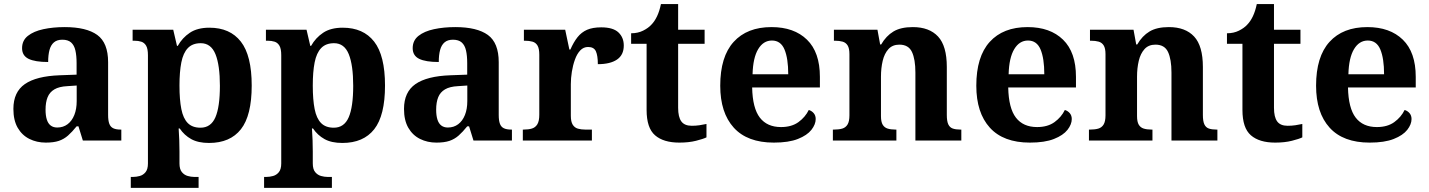

<svg xmlns="http://www.w3.org/2000/svg" viewBox="-20 -680 6913 929"><path d="M201.5 10Q158.1 10 122.3 -7.8Q86.5 -25.6 65.6 -61.8Q44.8 -98 44.8 -153.1Q44.8 -234.6 100.3 -273.2Q155.9 -311.7 269 -315.8L350.6 -318.8V-374.2Q350.6 -410.7 344.8 -435.9Q339.1 -461.1 324.1 -474.5Q309 -487.9 281.5 -487.9Q256.1 -487.9 241 -475Q226 -462.2 219.5 -438.3Q213 -414.4 213 -380Q149.5 -380 118.1 -395.4Q86.8 -410.8 86.8 -446.9Q86.8 -484.1 114.8 -506.4Q142.9 -528.7 189.8 -538.8Q236.8 -548.9 292.9 -548.9Q398.2 -548.9 450.7 -510.8Q503.1 -472.6 503.1 -379.1V-123.9Q503.1 -96.4 508.9 -81.1Q514.6 -65.8 528 -59.4Q541.4 -53 563.4 -53H567V0H380.9L359.7 -68.6H350.6Q329 -41.8 309.3 -24.3Q289.6 -6.9 264.8 1.6Q240 10 201.5 10ZM256.9 -63Q285.8 -63 306.9 -78.9Q328 -94.7 339.6 -123.6Q351.1 -152.5 351.1 -191V-266.2L306.2 -263.2Q266.1 -261.2 243.2 -247.6Q220.2 -234.1 210.3 -209.6Q200.4 -185.1 200.4 -149.1Q200.4 -121 206.5 -101.6Q212.6 -82.3 225.2 -72.7Q237.9 -63 256.9 -63Z M612.8 229V176H624.8Q639.7 176 656.2 171.5Q672.7 167.1 684.2 153.1Q695.8 139 695.8 110.9V-412.7Q695.8 -443.8 687.2 -458.6Q678.6 -473.4 663.9 -478.2Q649.2 -483 630.1 -483H621.7V-536H818.2L836.3 -458.2H840.3Q862.1 -497.2 898.7 -521.6Q935.3 -546 993.3 -546Q1092.9 -546 1145.4 -478.6Q1197.9 -411.3 1197.9 -266.1Q1197.9 -121.1 1145.7 -54.7Q1093.4 11.7 991.5 11.7Q938.8 11.7 905.2 -7Q871.6 -25.7 849.6 -58.3H844.4Q846.4 -31.6 847.4 -2Q848.4 27.6 848.4 53V110.7Q848.4 139.1 860.2 153Q872 167 888.5 171.5Q904.9 176 918.8 176H940.9V229ZM950 -62.1Q1000.4 -62.1 1022.2 -112.4Q1044 -162.7 1044 -264.8Q1044 -364.8 1022.5 -417.9Q1000.9 -471 951.3 -471Q911.5 -471 889 -447.4Q866.4 -423.8 857.4 -378.1Q848.4 -332.3 848.4 -266.1Q848.4 -197.7 857.4 -152.3Q866.4 -106.9 888.6 -84.5Q910.8 -62.1 950 -62.1Z M1257.8 229V176H1269.8Q1284.7 176 1301.2 171.5Q1317.7 167.1 1329.2 153.1Q1340.8 139 1340.8 110.9V-412.7Q1340.8 -443.8 1332.2 -458.6Q1323.6 -473.4 1308.9 -478.2Q1294.2 -483 1275.1 -483H1266.7V-536H1463.2L1481.3 -458.2H1485.3Q1507.1 -497.2 1543.7 -521.6Q1580.3 -546 1638.3 -546Q1737.9 -546 1790.4 -478.6Q1842.9 -411.3 1842.9 -266.1Q1842.9 -121.1 1790.7 -54.7Q1738.4 11.7 1636.5 11.7Q1583.8 11.7 1550.2 -7Q1516.6 -25.7 1494.6 -58.3H1489.4Q1491.4 -31.6 1492.4 -2Q1493.4 27.6 1493.4 53V110.7Q1493.4 139.1 1505.2 153Q1517 167 1533.5 171.5Q1549.9 176 1563.8 176H1585.9V229ZM1595 -62.1Q1645.4 -62.1 1667.2 -112.4Q1689 -162.7 1689 -264.8Q1689 -364.8 1667.5 -417.9Q1645.9 -471 1596.3 -471Q1556.5 -471 1534 -447.4Q1511.4 -423.8 1502.4 -378.1Q1493.4 -332.3 1493.4 -266.1Q1493.4 -197.7 1502.4 -152.3Q1511.4 -106.9 1533.6 -84.5Q1555.8 -62.1 1595 -62.1Z M2091.5 10Q2048.1 10 2012.3 -7.8Q1976.5 -25.6 1955.6 -61.8Q1934.8 -98 1934.8 -153.1Q1934.8 -234.6 1990.3 -273.2Q2045.9 -311.7 2159 -315.8L2240.6 -318.8V-374.2Q2240.6 -410.7 2234.8 -435.9Q2229.1 -461.1 2214.1 -474.5Q2199 -487.9 2171.5 -487.9Q2146.1 -487.9 2131 -475Q2116 -462.2 2109.5 -438.3Q2103 -414.4 2103 -380Q2039.5 -380 2008.1 -395.4Q1976.8 -410.8 1976.8 -446.9Q1976.8 -484.1 2004.8 -506.4Q2032.9 -528.7 2079.8 -538.8Q2126.8 -548.9 2182.9 -548.9Q2288.2 -548.9 2340.7 -510.8Q2393.1 -472.6 2393.1 -379.1V-123.9Q2393.1 -96.4 2398.9 -81.1Q2404.6 -65.8 2418 -59.4Q2431.4 -53 2453.4 -53H2457V0H2270.9L2249.7 -68.6H2240.6Q2219 -41.8 2199.3 -24.3Q2179.6 -6.9 2154.8 1.6Q2130 10 2091.5 10ZM2146.9 -63Q2175.8 -63 2196.9 -78.9Q2218 -94.7 2229.6 -123.6Q2241.1 -152.5 2241.1 -191V-266.2L2196.2 -263.2Q2156.1 -261.2 2133.2 -247.6Q2110.2 -234.1 2100.3 -209.6Q2090.4 -185.1 2090.4 -149.1Q2090.4 -121 2096.5 -101.6Q2102.6 -82.3 2115.2 -72.7Q2127.9 -63 2146.9 -63Z M2509.7 0V-53H2513.8Q2536.8 -53 2553.6 -58Q2570.3 -63 2579.9 -78.5Q2589.4 -94 2589.4 -125V-415Q2589.4 -445 2580.8 -459.5Q2572.2 -474 2556.3 -478.5Q2540.5 -483 2518.5 -483H2514.9V-536H2714.7L2734.9 -440.5H2739.9Q2755.2 -475.7 2774.2 -499.8Q2793.3 -524 2820.6 -535.9Q2847.9 -547.7 2889 -547.7Q2946.4 -547.7 2972.3 -523.2Q2998.2 -498.7 2998.2 -459.7Q2998.2 -414.2 2965.4 -391.8Q2932.6 -369.5 2872.7 -369.5Q2872.7 -410.5 2863.3 -431.6Q2853.9 -452.7 2825.5 -452.7Q2803.3 -452.7 2787.5 -436Q2771.7 -419.2 2761.9 -391.8Q2752 -364.5 2747 -333.2Q2742 -302 2742 -273V-120Q2742 -91 2751.2 -76.5Q2760.4 -62 2776.3 -57.5Q2792.2 -53 2811.8 -53H2843.9V0Z M3266.9 10Q3190.3 10 3149.5 -25.4Q3108.6 -60.7 3108.6 -147.9V-468H3033.7V-519Q3066.2 -519 3091.7 -531.7Q3117.2 -544.4 3132 -560.9Q3147.3 -576.5 3159.2 -601.4Q3171 -626.2 3178 -660.2H3261.2V-536H3389.3V-468H3261.2V-158.2Q3261.2 -113.6 3276.7 -92.5Q3292.1 -71.4 3327.3 -71.4Q3346.5 -71.4 3364.4 -74Q3382.3 -76.6 3398.3 -80.2V-15.3Q3382.4 -7.5 3347.7 1.2Q3313 10 3266.9 10Z M3724.1 10Q3596 10 3530.4 -62.3Q3464.9 -134.6 3464.9 -265.2Q3464.9 -405.7 3529.8 -477.3Q3594.8 -548.9 3713 -548.9Q3822.2 -548.9 3884.6 -488Q3947.1 -427.2 3947.1 -308.2V-256.9H3619.3Q3621.3 -156.6 3656.5 -110.9Q3691.7 -65.2 3759 -65.2Q3810.4 -65.2 3843.5 -89.3Q3876.5 -113.4 3893.3 -147.9Q3907.3 -143.8 3917.1 -132.5Q3926.8 -121.1 3926.8 -104.1Q3926.8 -78.3 3906.1 -51.8Q3885.3 -25.3 3840.8 -7.7Q3796.3 10 3724.1 10ZM3793.9 -320.8Q3793.9 -397.3 3775.8 -440.6Q3757.6 -483.9 3715 -483.9Q3673.4 -483.9 3648.4 -442.1Q3623.4 -400.4 3621.3 -320.8Z M4009.9 0V-53H4015.6Q4038.6 -53 4055 -57.7Q4071.5 -62.4 4080.8 -77.4Q4090 -92.3 4090 -122.1V-417.9Q4090 -446.1 4081.3 -460.1Q4072.7 -474 4057 -478.5Q4041.3 -483 4019.3 -483H4014.9V-536H4225.6L4238.6 -464.9H4243.6Q4267.6 -506.4 4303 -527.6Q4338.3 -548.9 4396.7 -548.9Q4476.3 -548.9 4518.8 -503.3Q4561.2 -457.6 4561.2 -355.8V-123.9Q4561.2 -93.4 4568.4 -78.2Q4575.6 -63 4590.3 -58Q4604.9 -53 4626.9 -53H4631.4V0H4409.2V-328.8Q4409.2 -393.2 4392.5 -428.6Q4375.9 -464 4331.7 -464Q4298.3 -464 4278.8 -442.4Q4259.2 -420.8 4250.9 -385.5Q4242.6 -350.2 4242.6 -309V-118.3Q4242.6 -90.4 4251 -76.5Q4259.4 -62.6 4275.1 -57.8Q4290.7 -53 4312.7 -53H4317.2V0Z M4963.1 10Q4835 10 4769.4 -62.3Q4703.9 -134.6 4703.9 -265.2Q4703.9 -405.7 4768.8 -477.3Q4833.8 -548.9 4952 -548.9Q5061.2 -548.9 5123.6 -488Q5186.1 -427.2 5186.1 -308.2V-256.9H4858.3Q4860.3 -156.6 4895.5 -110.9Q4930.7 -65.2 4998 -65.2Q5049.4 -65.2 5082.5 -89.3Q5115.5 -113.4 5132.3 -147.9Q5146.3 -143.8 5156.1 -132.5Q5165.8 -121.1 5165.8 -104.1Q5165.8 -78.3 5145.1 -51.8Q5124.3 -25.3 5079.8 -7.7Q5035.3 10 4963.1 10ZM5032.9 -320.8Q5032.9 -397.3 5014.8 -440.6Q4996.6 -483.9 4954 -483.9Q4912.4 -483.9 4887.4 -442.1Q4862.4 -400.4 4860.3 -320.8Z M5248.9 0V-53H5254.6Q5277.6 -53 5294 -57.7Q5310.5 -62.4 5319.8 -77.4Q5329 -92.3 5329 -122.1V-417.9Q5329 -446.1 5320.3 -460.1Q5311.7 -474 5296 -478.5Q5280.3 -483 5258.3 -483H5253.9V-536H5464.6L5477.6 -464.9H5482.6Q5506.6 -506.4 5542 -527.6Q5577.3 -548.9 5635.7 -548.9Q5715.3 -548.9 5757.8 -503.3Q5800.2 -457.6 5800.2 -355.8V-123.9Q5800.2 -93.4 5807.4 -78.2Q5814.6 -63 5829.3 -58Q5843.9 -53 5865.9 -53H5870.4V0H5648.2V-328.8Q5648.2 -393.2 5631.5 -428.6Q5614.9 -464 5570.7 -464Q5537.3 -464 5517.8 -442.4Q5498.2 -420.8 5489.9 -385.5Q5481.6 -350.2 5481.6 -309V-118.3Q5481.6 -90.4 5490 -76.5Q5498.4 -62.6 5514.1 -57.8Q5529.7 -53 5551.7 -53H5556.2V0Z M6149.9 10Q6073.3 10 6032.5 -25.4Q5991.6 -60.7 5991.6 -147.9V-468H5916.7V-519Q5949.2 -519 5974.7 -531.7Q6000.2 -544.4 6015 -560.9Q6030.3 -576.5 6042.2 -601.4Q6054 -626.2 6061 -660.2H6144.2V-536H6272.3V-468H6144.2V-158.2Q6144.2 -113.6 6159.7 -92.5Q6175.1 -71.4 6210.3 -71.4Q6229.5 -71.4 6247.4 -74Q6265.3 -76.6 6281.3 -80.2V-15.3Q6265.4 -7.5 6230.7 1.2Q6196 10 6149.9 10Z M6607.1 10Q6479 10 6413.4 -62.3Q6347.9 -134.6 6347.9 -265.2Q6347.9 -405.7 6412.8 -477.3Q6477.8 -548.9 6596 -548.9Q6705.2 -548.9 6767.6 -488Q6830.1 -427.2 6830.1 -308.2V-256.9H6502.3Q6504.3 -156.6 6539.5 -110.9Q6574.7 -65.2 6642 -65.2Q6693.4 -65.2 6726.5 -89.3Q6759.5 -113.4 6776.3 -147.9Q6790.3 -143.8 6800.1 -132.5Q6809.8 -121.1 6809.8 -104.1Q6809.8 -78.3 6789.1 -51.8Q6768.3 -25.3 6723.8 -7.7Q6679.3 10 6607.1 10ZM6676.9 -320.8Q6676.9 -397.3 6658.8 -440.6Q6640.6 -483.9 6598 -483.9Q6556.4 -483.9 6531.4 -442.1Q6506.4 -400.4 6504.3 -320.8Z"/></svg>

Font: Noto Serif Telugu
Style: Regular
Weight: 400
Designer: Jelle Bosma - Monotype Design Team
Foundry: Monotype Imaging Inc.
Version: Version 2.003